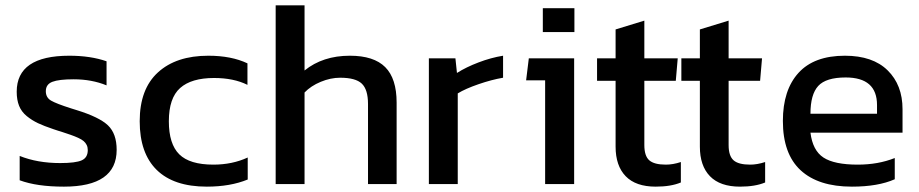

<svg xmlns="http://www.w3.org/2000/svg" viewBox="-20 -694 3466 724"><path d="M221.2 9.8Q118.7 9.8 54.2 -14.2V-106Q121.1 -79.1 207 -79.1Q265.1 -79.1 288.1 -89.4Q311 -99.6 311 -127.9Q311 -138.7 306.9 -147.2Q302.7 -155.8 295.2 -162.1Q287.6 -168.5 274.7 -174.3Q261.7 -180.2 246.6 -185.5Q231.4 -190.9 210 -197.8Q203.6 -199.7 200.2 -200.7Q196.8 -201.7 191.4 -203.6Q186 -205.6 181.2 -207Q146 -218.8 123.3 -229.5Q100.6 -240.2 80.8 -256.3Q61 -272.5 52 -294.9Q43 -317.4 43 -348.1Q43 -483.9 241.2 -483.9Q321.3 -483.9 381.8 -462.9V-372.1Q325.7 -395 257.8 -395Q202.1 -395 177.5 -385.5Q152.8 -376 152.8 -350.1Q152.8 -326.2 172.4 -314.7Q191.9 -303.2 248.5 -285.2Q261.7 -281.2 269 -278.8Q354.5 -252.4 387.2 -221.2Q419.9 -189.9 419.9 -128.9Q419.9 9.8 221.2 9.8Z M759.8 9.8Q635.3 9.8 571 -53.2Q506.8 -116.2 506.8 -236.8Q506.8 -358.4 575.7 -421.1Q644.5 -483.9 765.6 -483.9Q852.5 -483.9 913.1 -455.1V-374Q861.3 -399.9 787.1 -399.9Q701.7 -399.9 659.2 -362.1Q616.7 -324.2 616.7 -236.8Q616.7 -150.9 656 -112.1Q695.3 -73.2 784.7 -73.2Q856 -73.2 914.1 -100.1V-17.1Q848.6 9.8 759.8 9.8Z M1019.5 0V-673.8H1128.4V-428.2Q1197.3 -483.9 1299.3 -483.9Q1389.6 -483.9 1432.6 -440.9Q1475.6 -397.9 1475.6 -307.1V0H1367.7V-301.8Q1367.7 -356.4 1344.2 -378.7Q1320.8 -400.9 1262.7 -400.9Q1226.6 -400.9 1189.5 -385.5Q1152.3 -370.1 1128.4 -345.2V0Z M1597.2 0V-474.1H1697.3L1703.1 -418.9Q1737.8 -440.9 1784.7 -458.7Q1831.5 -476.6 1877 -483.9V-400.9Q1834 -393.6 1784.4 -376.5Q1734.9 -359.4 1706.1 -341.8V0Z M2026.9 -573.2V-663.1H2146V-573.2ZM2035.6 0V-391.1H1963.9L1974.1 -474.1H2145V0Z M2452.6 9.8Q2377.4 9.8 2339.4 -29.5Q2301.3 -68.8 2301.3 -141.1V-389.2H2231.4V-474.1H2301.3V-583L2409.7 -616.2V-474.1H2535.6L2528.3 -389.2H2409.7V-147Q2409.7 -106 2428.2 -89.6Q2446.8 -73.2 2490.7 -73.2Q2517.6 -73.2 2547.4 -83V-5.9Q2509.8 9.8 2452.6 9.8Z M2770.5 9.8Q2695.3 9.8 2657.2 -29.5Q2619.1 -68.8 2619.1 -141.1V-389.2H2549.3V-474.1H2619.1V-583L2727.5 -616.2V-474.1H2853.5L2846.2 -389.2H2727.5V-147Q2727.5 -106 2746.1 -89.6Q2764.6 -73.2 2808.6 -73.2Q2835.4 -73.2 2865.2 -83V-5.9Q2827.6 9.8 2770.5 9.8Z M3192.4 9.8Q3065.9 9.8 2999 -52Q2932.1 -113.8 2932.1 -237.8Q2932.1 -354.5 2991 -419.2Q3049.8 -483.9 3166 -483.9Q3271 -483.9 3327.1 -428.7Q3383.3 -373.5 3383.3 -282.2V-193.8H3036.1Q3044.4 -126.5 3085.2 -99.9Q3126 -73.2 3214.4 -73.2Q3291.5 -73.2 3354 -98.1V-18.1Q3291 9.8 3192.4 9.8ZM3036.1 -265.1H3287.1V-297.9Q3287.1 -401.9 3168.9 -401.9Q3094.7 -401.9 3065.4 -369.9Q3036.1 -337.9 3036.1 -265.1Z"/></svg>

Font: Kanit
Style: Regular
Weight: 400
Designer: Katatrad Team
Foundry: CadsonDemak
Version: Version 1.000;PS 001.000;hotconv 1.0.88;makeotf.lib2.5.64775